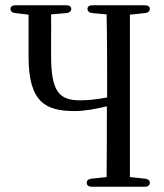

<svg xmlns="http://www.w3.org/2000/svg" viewBox="-20 -726 626 733"><path d="M39 -676 89 -670V-510C89 -334 155 -302 266 -302C302 -302 346 -310 388 -320C388 -228 388 -138 387 -50L330 -44C318 -43 311 -37 311 -28C311 -19 318 -13 331 -13H532C545 -13 552 -19 552 -28C552 -37 545 -43 533 -44L476 -50V-670L533 -676C545 -677 552 -683 552 -692C552 -701 545 -706 532 -706H334C321 -706 314 -701 314 -692C314 -683 321 -677 333 -676L387 -671C389 -576 389 -480 389 -385V-354C348 -346 313 -343 286 -343C206 -343 175 -376 175 -514V-586C175 -614 176 -643 175 -671L233 -676C245 -677 252 -683 252 -692C252 -701 245 -706 232 -706H40C27 -706 20 -701 20 -692C20 -683 27 -677 39 -676Z"/></svg>

Font: 寒蝉锦书宋 CompactLight
Style: Bold
Weight: 400
Width: 4
Designer: 寒蝉锦书宋{Warren} 思源宋体{Ryoko NISHIZUKA 西塚涼子 (kana & ideographs); Frank Grießhammer (Latin, Greek & Cyrillic); Wenlong ZHANG 
Foundry: Adobe & ChillType
Version: Version 2.000;Glyphs 3.1.1 (3135)